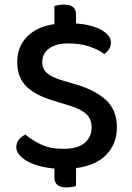

<svg xmlns="http://www.w3.org/2000/svg" viewBox="-20 -722 574 836"><path d="M256 -74Q319 -74 349 -100Q379 -126 379 -167Q379 -203 356 -225Q333 -247 283 -262L208 -285Q173 -296 144.5 -310.5Q116 -325 96 -344.5Q76 -364 65.5 -390.5Q55 -417 55 -452Q55 -519 98 -562.5Q141 -606 217 -617V-696Q223 -698 234 -700Q245 -702 259 -702Q311 -702 311 -659V-620Q378 -615 420.5 -592Q463 -569 463 -537Q463 -520 454.5 -507.5Q446 -495 434 -487Q409 -506 368.5 -519.5Q328 -533 279 -533Q224 -533 194 -511Q164 -489 164 -452Q164 -422 185 -403.5Q206 -385 254 -371L312 -354Q396 -329 442.5 -285.5Q489 -242 489 -167Q489 -96 443 -48.5Q397 -1 311 10V88Q305 90 294 92Q283 94 269 94Q217 94 217 51V12Q142 5 96.5 -21.5Q51 -48 51 -81Q51 -101 63 -115Q75 -129 91 -136Q115 -114 156.5 -94Q198 -74 256 -74Z"/></svg>

Font: Baloo Da 2 Medium
Style: Regular
Weight: 500
Designer: Noopur Datye, Sulekha Rajkumar and Ek Type
Foundry: Ek Type
Version: Version 1.640;hotconv 1.0.111;makeotfexe 2.5.65597; ttfautoh